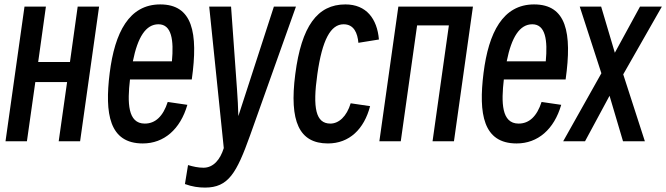

<svg xmlns="http://www.w3.org/2000/svg" viewBox="-20 -610 3019 870"><path d="M102 30 140 -238H284L246 30H343L429 -580H332L297 -329H153L188 -580H91L5 30Z M829 -135 740 -148C719 -83 684 -50 636 -50C558 -50 557 -146 569 -250H849C879 -463 852 -590 706 -590C565 -590 500 -463 477 -279C454 -95 475 40 627 40C723 40 797 -24 829 -135ZM698 -500C758 -500 768 -428 759 -332H582C604 -442 641 -500 698 -500Z M1113 4 1321 -580H1221L1099 -204C1086 -164 1073 -124 1060 -84C1059 -124 1057 -164 1054 -204L1027 -580H928L994 61C978 113 947 150 902 150C878 150 856 145 832 138L818 224C851 236 880 240 909 240C1015 240 1052 174 1113 4Z M1657 -129 1569 -142C1551 -82 1515 -50 1477 -50C1411 -50 1396 -120 1418 -274C1440 -429 1478 -500 1537 -500C1584 -500 1600 -460 1604 -416L1697 -431C1689 -525 1640 -590 1545 -590C1418 -590 1346 -491 1318 -274C1290 -59 1336 40 1466 40C1563 40 1630 -25 1657 -129Z M1796 30 1870 -495H2014L1940 30H2037L2123 -580H1785L1699 30Z M2523 -135 2434 -148C2413 -83 2378 -50 2330 -50C2252 -50 2251 -146 2263 -250H2543C2573 -463 2546 -590 2400 -590C2259 -590 2194 -463 2171 -279C2148 -95 2169 40 2321 40C2417 40 2491 -24 2523 -135ZM2392 -500C2452 -500 2462 -428 2453 -332H2276C2298 -442 2335 -500 2392 -500Z M2532 30H2631L2742 -176L2803 30H2902L2804 -273L2979 -580H2880L2766 -371L2704 -580H2607L2705 -278Z"/></svg>

Font: Smiley Sans Oblique
Style: Regular
Weight: 400
Italic angle: -8°
Designer: oooooohmygosh, Nagisa Chen, Janine Sui, Heda Shi, Jian Li
Foundry: atelierAnchor
Version: Version 2.0.1